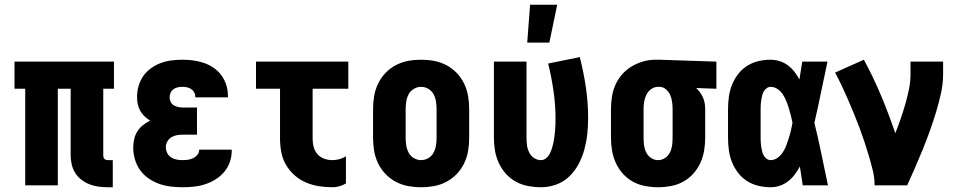

<svg xmlns="http://www.w3.org/2000/svg" viewBox="-20 -779 4040 807"><path d="M454 8H434Q414 8 394.5 5.5Q375 3 357 -4Q339 -11 323 -23Q307 -35 296.5 -51.5Q286 -68 281.5 -87.5Q277 -107 277 -126V-406H223V0H86V-406H41V-520H459V-406H414V-126Q414 -122 415 -118Q416 -114 419 -111Q422 -108 426 -107Q430 -106 434 -106H454Z M747 8Q722 8 697 5Q672 2 648.5 -6.5Q625 -15 604 -29.5Q583 -44 568.5 -64.5Q554 -85 547 -109.5Q540 -134 540 -159Q540 -177 544 -194.5Q548 -212 557.5 -227Q567 -242 581 -253Q595 -264 611 -272Q598 -280 587 -290.5Q576 -301 569 -314Q562 -327 559 -341.5Q556 -356 556 -371Q556 -395 562.5 -417.5Q569 -440 582 -459Q595 -478 614.5 -492Q634 -506 655.5 -514Q677 -522 700.5 -525Q724 -528 747 -528Q770 -528 792.5 -525Q815 -522 837 -514.5Q859 -507 878 -494Q897 -481 910.5 -462.5Q924 -444 931 -422Q938 -400 938 -377V-370H801V-372Q801 -382 796.5 -390.5Q792 -399 784 -404.5Q776 -410 766.5 -412Q757 -414 747 -414Q737 -414 727 -412Q717 -410 709 -404Q701 -398 697 -389Q693 -380 693 -370Q693 -360 697.5 -350.5Q702 -341 711 -336Q720 -331 730 -329Q740 -327 750 -327H808V-213H750Q737 -213 724.5 -211Q712 -209 701 -202.5Q690 -196 683.5 -184.5Q677 -173 677 -161Q677 -148 682.5 -136.5Q688 -125 698.5 -118Q709 -111 721.5 -108.5Q734 -106 747 -106Q759 -106 770 -107.5Q781 -109 791.5 -114Q802 -119 809.5 -128Q817 -137 817 -149V-150H954V-145Q954 -121 946 -98Q938 -75 922.5 -56.5Q907 -38 886 -25Q865 -12 842 -4.5Q819 3 795 5.5Q771 8 747 8Z M1377 8Q1348 8 1320 3.5Q1292 -1 1266 -12Q1240 -23 1218.5 -42Q1197 -61 1182.5 -85.5Q1168 -110 1162.5 -138.5Q1157 -167 1157 -195V-406H1056V-520H1444V-406H1294V-195Q1294 -178 1298.5 -161Q1303 -144 1314.5 -131Q1326 -118 1342.5 -112Q1359 -106 1377 -106Q1392 -106 1406.5 -110Q1421 -114 1434 -122V-8Q1421 0 1406.5 4Q1392 8 1377 8Z M1750 8Q1722 8 1695 3Q1668 -2 1643.5 -15Q1619 -28 1600 -48Q1581 -68 1569 -93Q1557 -118 1552.5 -145Q1548 -172 1548 -200V-320Q1548 -348 1552.5 -375Q1557 -402 1569 -427Q1581 -452 1600 -472Q1619 -492 1643.5 -505Q1668 -518 1695 -523Q1722 -528 1750 -528Q1778 -528 1805 -523Q1832 -518 1856.5 -505Q1881 -492 1900 -472Q1919 -452 1931 -427Q1943 -402 1947.5 -375Q1952 -348 1952 -320V-200Q1952 -172 1947.5 -145Q1943 -118 1931 -93Q1919 -68 1900 -48Q1881 -28 1856.5 -15Q1832 -2 1805 3Q1778 8 1750 8ZM1750 -106Q1766 -106 1780.5 -114.5Q1795 -123 1802.5 -137.5Q1810 -152 1812.5 -168Q1815 -184 1815 -200V-320Q1815 -336 1812.5 -352Q1810 -368 1802.5 -382.5Q1795 -397 1780.5 -405.5Q1766 -414 1750 -414Q1734 -414 1719.5 -405.5Q1705 -397 1697.5 -382.5Q1690 -368 1687.5 -352Q1685 -336 1685 -320V-200Q1685 -184 1687.5 -168Q1690 -152 1697.5 -137.5Q1705 -123 1719.5 -114.5Q1734 -106 1750 -106Z M2254 8Q2227 8 2200 3Q2173 -2 2149 -15Q2125 -28 2106.5 -48.5Q2088 -69 2076.5 -94Q2065 -119 2060.5 -146Q2056 -173 2056 -200V-520H2193V-200Q2193 -184 2195 -168.5Q2197 -153 2204 -138.5Q2211 -124 2224.5 -115Q2238 -106 2254 -106Q2266 -106 2276 -114.5Q2286 -123 2291.5 -134.5Q2297 -146 2300.5 -157.5Q2304 -169 2306.5 -181Q2309 -193 2310.5 -205.5Q2312 -218 2313 -230.5Q2314 -243 2314.5 -255Q2315 -267 2315 -280Q2315 -338 2306.5 -396.5Q2298 -455 2284 -512L2417 -539Q2433 -476 2442.5 -412Q2452 -348 2452 -283Q2452 -250 2448.5 -217Q2445 -184 2436.5 -152Q2428 -120 2412.5 -90.5Q2397 -61 2373.5 -38Q2350 -15 2318.5 -3.5Q2287 8 2254 8ZM2196 -600 2208 -759H2322L2289 -600Z M2746 8Q2719 8 2692 3Q2665 -2 2641 -15Q2617 -28 2598.5 -48.5Q2580 -69 2568.5 -94Q2557 -119 2552.5 -146Q2548 -173 2548 -200V-320Q2548 -346 2552 -372Q2556 -398 2566.5 -422Q2577 -446 2594.5 -466Q2612 -486 2634.5 -499.5Q2657 -513 2682.5 -520.5Q2708 -528 2734 -528H2750L2991 -520V-406L2906 -409Q2915 -401 2922.5 -390.5Q2930 -380 2935 -368.5Q2940 -357 2942 -344.5Q2944 -332 2944 -320V-200Q2944 -173 2939.5 -146Q2935 -119 2923.5 -94Q2912 -69 2893.5 -48.5Q2875 -28 2851 -15Q2827 -2 2800 3Q2773 8 2746 8ZM2746 -106Q2762 -106 2775.5 -115Q2789 -124 2796 -138.5Q2803 -153 2805 -168.5Q2807 -184 2807 -200V-320Q2807 -335 2805 -350Q2803 -365 2797.5 -378.5Q2792 -392 2780.5 -402.5Q2769 -413 2754 -414H2746Q2730 -414 2717 -404.5Q2704 -395 2697 -381Q2690 -367 2687.5 -351.5Q2685 -336 2685 -320V-200Q2685 -184 2687 -168.5Q2689 -153 2696 -138.5Q2703 -124 2716.5 -115Q2730 -106 2746 -106Z M3219 8Q3193 8 3167.5 2Q3142 -4 3120 -18Q3098 -32 3082 -53Q3066 -74 3056.5 -98Q3047 -122 3043.5 -148Q3040 -174 3040 -200V-320Q3040 -346 3043.5 -372Q3047 -398 3056.5 -422Q3066 -446 3082 -467Q3098 -488 3120 -502Q3142 -516 3167.5 -522Q3193 -528 3219 -528Q3238 -528 3257 -522Q3276 -516 3291.5 -504.5Q3307 -493 3319 -477.5Q3331 -462 3340 -445Q3343 -464 3346 -482.5Q3349 -501 3352 -520H3458Q3444 -456 3431 -391.5Q3418 -327 3403 -263Q3419 -198 3432.5 -132Q3446 -66 3460 0H3354Q3351 -20 3348 -39.5Q3345 -59 3342 -79Q3332 -61 3320 -45Q3308 -29 3292.5 -17Q3277 -5 3258 1.5Q3239 8 3219 8ZM3219 -106Q3235 -106 3248.5 -116Q3262 -126 3271 -140Q3280 -154 3285.5 -169.5Q3291 -185 3296 -200.5Q3301 -216 3304.5 -231.5Q3308 -247 3311 -263Q3308 -279 3304 -294Q3300 -309 3295.5 -324Q3291 -339 3285 -354Q3279 -369 3270.5 -382Q3262 -395 3248.5 -404.5Q3235 -414 3219 -414Q3210 -414 3202 -408Q3194 -402 3189.5 -393.5Q3185 -385 3183 -376Q3181 -367 3179.5 -357.5Q3178 -348 3177.5 -338.5Q3177 -329 3177 -320V-200Q3177 -191 3177.5 -181.5Q3178 -172 3179.5 -162.5Q3181 -153 3183 -144Q3185 -135 3189.5 -126.5Q3194 -118 3202 -112Q3210 -106 3219 -106Z M3656 0Q3656 -32 3648.5 -62.5Q3641 -93 3632 -123.5Q3623 -154 3613 -184Q3603 -214 3592 -243.5Q3581 -273 3569 -302Q3557 -331 3544.5 -360Q3532 -389 3518.5 -417.5Q3505 -446 3490 -474L3611 -528Q3651 -454 3683.5 -376.5Q3716 -299 3743 -219Q3755 -249 3765.5 -279.5Q3776 -310 3785 -341Q3794 -372 3800.5 -404Q3807 -436 3807 -468V-520H3944V-468Q3944 -427 3935 -386.5Q3926 -346 3914 -306.5Q3902 -267 3888 -228Q3874 -189 3858.5 -151Q3843 -113 3826.5 -75Q3810 -37 3793 0Z"/></svg>

Font: Iosevka Term Curly Heavy
Style: Regular
Weight: 900
Designer: Belleve Invis
Foundry: Belleve Invis
Version: Version 32.3.0